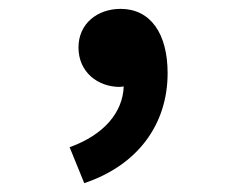

<svg xmlns="http://www.w3.org/2000/svg" viewBox="-20 -199 540 433"><path d="M170 214C290 174 358 82 358 -34C358 -124 319 -179 252 -179C200 -179 157 -146 157 -92C157 -36 201 -3 250 -3L259 -4C257 54 215 105 137 133Z"/></svg>

Font: Noto Sans Mono CJK TC
Style: Bold
Weight: 700
Designer: Ryoko NISHIZUKA 西塚涼子 (kana, bopomofo & ideographs); Paul D. Hunt (Latin, Greek & Cyrillic); Sandoll Communications 산돌커뮤니
Foundry: Adobe
Version: Version 2.004;hotconv 1.0.118;makeotfexe 2.5.65603